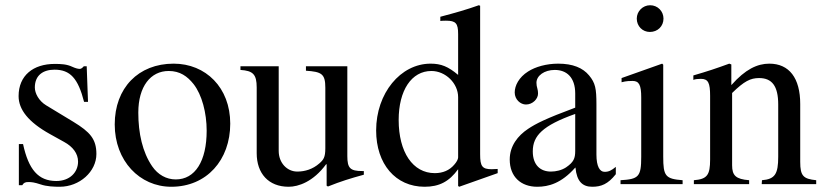

<svg xmlns="http://www.w3.org/2000/svg" viewBox="-20 -703 3151 733"><path d="M156 -301C128 -318 113 -347 113 -369C113 -416 145 -437 188 -437C248 -437 278 -404 301 -314H316L311 -450H300C292 -441 288 -440 284 -440C277 -440 267 -443 256 -448C235 -458 213 -459 189 -459C107 -459 51 -415 51 -336C51 -285 88 -237 171 -191L225 -161C258 -143 278 -117 278 -86C278 -45 246 -12 195 -12C126 -12 89 -56 68 -153H52V4H65C71 -6 77 -8 89 -8C100 -8 111 -7 135 1C158 9 187 10 208 10C284 10 348 -48 348 -115C348 -172 324 -199 260 -238Z M859 -231C859 -369 765 -460 643 -460C508 -460 418 -367 418 -228C418 -89 513 10 634 10C769 10 859 -92 859 -231ZM769 -204C769 -88 725 -18 651 -18C615 -18 583 -36 561 -68C524 -122 508 -194 508 -273C508 -373 555 -432 624 -432C667 -432 695 -412 719 -382C751 -341 769 -272 769 -204Z M1369 -50H1363C1317 -50 1306 -61 1306 -107V-450H1148V-433C1208 -429 1222 -421 1222 -368V-137C1222 -102 1215 -93 1199 -79C1174 -57 1144 -48 1115 -48C1076 -48 1044 -81 1044 -127V-450H898V-436C946 -433 960 -419 960 -369V-118C960 -41 1005 10 1082 10C1119 10 1176 -9 1225 -76H1227V6L1232 9C1282 -11 1318 -22 1369 -36Z M1880 -42V-58C1863 -57 1862 -57 1857 -57C1821 -57 1813 -68 1813 -114V-681L1808 -683C1760 -666 1725 -656 1661 -639V-623C1669 -624 1675 -624 1683 -624C1720 -624 1729 -614 1729 -573V-417C1691 -449 1664 -460 1624 -460C1509 -460 1416 -347 1416 -205C1416 -77 1490 10 1601 10C1657 10 1695 -10 1729 -57V7L1733 10ZM1729 -102C1729 -95 1723 -84 1714 -74C1696 -53 1671 -42 1640 -42C1556 -42 1502 -122 1502 -245C1502 -358 1551 -432 1627 -432C1681 -432 1729 -385 1729 -332Z M2331 -66C2314 -52 2304 -47 2288 -47C2270 -47 2257 -67 2257 -113V-304C2257 -365 2253 -386 2229 -415C2205 -444 2167 -460 2111 -460C2066 -460 2024 -448 1996 -430C1961 -408 1945 -376 1945 -350C1945 -323 1967 -304 1988 -304C2014 -304 2034 -326 2034 -345C2034 -366 2028 -369 2028 -387C2028 -414 2058 -436 2098 -436C2143 -436 2176 -408 2176 -346V-292C2063 -250 2026 -231 1996 -211C1957 -185 1926 -146 1926 -94C1926 -28 1969 10 2031 10C2074 10 2123 -3 2176 -63H2177C2182 -10 2204 10 2241 10C2275 10 2301 0 2331 -38ZM2176 -127C2176 -98 2170 -84 2141 -64C2124 -53 2103 -48 2083 -48C2044 -48 2014 -72 2014 -125C2014 -156 2024 -180 2048 -202C2073 -225 2114 -246 2176 -268Z M2513 -632C2513 -660 2491 -683 2462 -683C2434 -683 2411 -660 2411 -632C2411 -603 2433 -581 2461 -581C2491 -581 2513 -603 2513 -632ZM2586 0V-15C2520 -20 2512 -31 2512 -105V-456L2508 -460L2353 -405V-389C2371 -394 2386 -394 2395 -394C2420 -394 2428 -378 2428 -331V-104C2428 -28 2418 -19 2349 -15V0Z M3096 0V-15C3047 -20 3035 -31 3035 -85V-306C3035 -405 2993 -460 2917 -460C2871 -460 2825 -438 2773 -379H2772V-457L2764 -460C2715 -442 2682 -431 2627 -415V-398C2634 -401 2645 -402 2656 -402C2684 -402 2691 -386 2691 -337V-94C2691 -35 2680 -19 2629 -15V0H2840V-15C2789 -19 2775 -33 2775 -72V-348C2821 -393 2845 -405 2878 -405C2927 -405 2951 -375 2951 -304V-105C2951 -39 2939 -19 2889 -15L2888 0Z"/></svg>

Font: XITS Math
Style: Regular
Weight: 400
Designer: MicroPress Inc., with final additions and corrections provided by Coen Hoffman, Elsevier (retired)
Version: Version 1.108